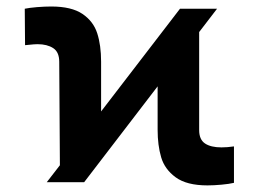

<svg xmlns="http://www.w3.org/2000/svg" viewBox="-20 -557 790 587"><path d="M163.1 -51.8 161.1 -368.2Q161.1 -397.9 142.6 -409.9Q124 -421.9 94.7 -421.9Q85 -421.9 67.4 -419.9L56.6 -418.9L55.7 -530.3Q69.3 -533.2 93 -535.2Q116.7 -537.1 136.7 -537.1Q198.7 -537.1 232.2 -514.4Q265.6 -491.7 277.3 -455.1Q289.1 -418.5 289.1 -368.2V-216.3L530.3 -530.3H643.6L588.9 -459V-159.2Q588.9 -130.4 606.7 -118.4Q624.5 -106.4 657.2 -106.4Q674.8 -106.4 695.3 -109.4V2Q681.2 5.4 657.5 7.6Q633.8 9.8 614.3 9.8Q550.8 9.8 517.1 -14.9Q483.4 -39.6 472.7 -76.2Q461.9 -112.8 461.9 -160.2V-293L237.3 0H123Z"/></svg>

Font: Pretendard JP ExtraBold
Style: Regular
Weight: 800
Designer: Base glyphs from Inter by Rasmus Andersson; Hangeul glyphs from Noto Sans CJK(Source Han Sans) by Jang Soo-young and Kan
Foundry: Kil Hyung-jin
Version: Version 1.309